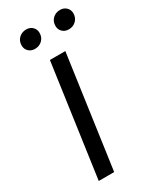

<svg xmlns="http://www.w3.org/2000/svg" viewBox="-224 -958 840 1024"><g transform="rotate(-30 195.5 -446.5)"><path d="M158.5 -689.1H253.5L156.5 0H61.5ZM119.7 -779.8Q96.6 -779.8 81.5 -794.4Q66.4 -809 66.4 -831.1Q66.4 -858.3 84.5 -875.9Q102.7 -893.5 129.8 -893.5Q153 -893.5 168.1 -878.9Q183.1 -864.3 183.1 -842.2Q183.1 -815 165 -797.4Q146.9 -779.8 119.7 -779.8ZM328 -779.8Q304.9 -779.8 289.8 -794.4Q274.7 -809 274.7 -831.1Q274.7 -858.3 292.8 -875.9Q311 -893.5 338.1 -893.5Q361.3 -893.5 376.4 -878.9Q391.5 -864.3 391.5 -842.2Q391.5 -815 373.3 -797.4Q355.2 -779.8 328 -779.8Z"/></g></svg>

Font: Fira Sans Variable
Style: Italic
Weight: 397
Italic angle: -8°
Designer: Carrois Corporate & Edenspiekermann AG
Foundry: Carrois Corporate GbR & Edenspiekermann AG
Version: Version 4.202